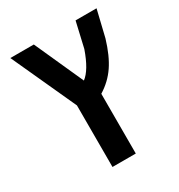

<svg xmlns="http://www.w3.org/2000/svg" viewBox="-174 -639 912 976"><g transform="rotate(-30 281.5 -150.5)"><path d="M202.1 -141.6 29.3 -519.5H167L295.9 -233.4Q341.8 -267.6 377.9 -371.1L412.1 -519.5H535.2L498 -364.3Q471.7 -276.4 434.6 -221.7Q397.5 -167 338.9 -130.9V219.7H202.1Z"/></g></svg>

Font: Mgen+ 1c bold
Style: Bold
Weight: 700
Designer: [Source Han Sans]
Ryoko NISHIZUKA  (kana & ideographs); Paul D. Hunt (Latin, Greek & Cyrillic); Wenlong ZHANG  (bopomofo
Version: Version 1.059.20150602